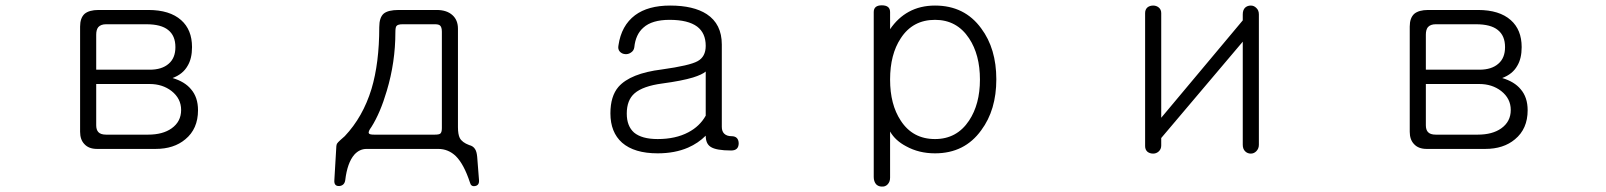

<svg xmlns="http://www.w3.org/2000/svg" viewBox="-20 -560 6040 722"><path d="M350.6 -522.5Q315.4 -522.5 297.9 -507.8Q281.2 -492.2 281.2 -460V-64.5Q281.2 -35.2 296.9 -18.6Q313.5 0 344.7 0H565.4Q633.8 0 676.8 -36.1Q724.6 -75.2 724.6 -145.5Q724.6 -194.3 698.2 -224.6Q674.8 -252.9 628.9 -266.6Q668 -281.2 685.5 -312.5Q702.1 -339.8 702.1 -382.8Q702.1 -448.2 661.1 -484.4Q618.2 -522.5 538.1 -522.5ZM341.8 -244.1H543Q590.8 -244.1 625 -217.8Q661.1 -189.5 661.1 -146.5Q661.1 -102.5 625 -77.1Q591.8 -53.7 537.1 -53.7H378.9Q358.4 -53.7 349.6 -63.5Q341.8 -72.3 341.8 -88.9ZM341.8 -297.9V-429.7Q341.8 -448.2 349.6 -458Q359.4 -468.8 378.9 -468.8H530.3Q585.9 -468.8 612.3 -447.3Q639.6 -425.8 639.6 -382.8Q639.6 -341.8 614.3 -320.3Q588.9 -297.9 543 -297.9Z M1615.2 -468.8Q1629.9 -468.8 1634.8 -463.9Q1641.6 -458 1641.6 -440.4V-78.1Q1641.6 -62.5 1635.7 -57.6Q1630.9 -53.7 1615.2 -53.7H1386.7Q1369.1 -53.7 1367.2 -58.6Q1363.3 -64.5 1377 -83Q1410.2 -135.7 1434.6 -218.8Q1466.8 -326.2 1466.8 -438.5Q1466.8 -457 1470.7 -461.9Q1475.6 -468.8 1494.1 -468.8ZM1479.5 -522.5Q1439.5 -522.5 1422.9 -508.8Q1406.2 -494.1 1406.2 -458Q1406.2 -323.2 1377 -225.6Q1344.7 -120.1 1276.4 -47.9L1259.8 -33.2Q1250 -24.4 1247.1 -19.5Q1244.1 -12.7 1244.1 2L1237.3 117.2Q1235.4 140.6 1255.9 139.6Q1275.4 137.7 1278.3 117.2Q1286.1 51.8 1312.5 21.5Q1332 0 1358.4 0H1627.9Q1666 0 1694.3 27.3Q1724.6 57.6 1747.1 126Q1751 142.6 1766.6 139.6Q1783.2 136.7 1781.2 116.2L1774.4 29.3Q1772.5 9.8 1766.6 1Q1759.8 -10.7 1744.1 -14.6Q1717.8 -24.4 1709 -41Q1702.1 -54.7 1702.1 -82V-452.1Q1702.1 -484.4 1681.6 -502.9Q1660.2 -522.5 1622.1 -522.5Z M2633.8 -125Q2611.3 -85 2568.4 -62.5Q2520.5 -37.1 2453.1 -37.1Q2393.6 -37.1 2364.3 -61.5Q2336.9 -85.9 2336.9 -132.8Q2336.9 -183.6 2366.2 -209Q2397.5 -236.3 2470.7 -246.1Q2543.9 -255.9 2585.9 -268.6Q2620.1 -279.3 2633.8 -291ZM2500 -539.1Q2417 -539.1 2368.2 -502.9Q2316.4 -463.9 2305.7 -389.6Q2302.7 -375 2310.5 -366.2Q2318.4 -357.4 2331.1 -356.4Q2342.8 -355.5 2352.5 -362.3Q2363.3 -369.1 2365.2 -381.8Q2370.1 -430.7 2399.4 -456.1Q2431.6 -485.4 2498 -485.4Q2567.4 -485.4 2601.6 -460Q2633.8 -435.5 2633.8 -387.7Q2633.8 -346.7 2603.5 -330.1Q2574.2 -313.5 2468.8 -298.8Q2350.6 -284.2 2305.7 -233.4Q2275.4 -198.2 2275.4 -133.8Q2275.4 -62.5 2319.3 -23.4Q2365.2 16.6 2453.1 16.6Q2517.6 16.6 2567.4 -4.9Q2605.5 -21.5 2633.8 -49.8Q2633.8 -19.5 2652.3 -7.8Q2672.9 5.9 2729.5 5.9Q2757.8 5.9 2757.8 -21.5Q2756.8 -47.9 2730.5 -47.9Q2712.9 -47.9 2703.1 -57.6Q2694.3 -66.4 2694.3 -83V-392.6Q2694.3 -469.7 2637.7 -506.8Q2587.9 -539.1 2500 -539.1Z M3265.6 105.5Q3265.6 122.1 3274.4 132.8Q3283.2 141.6 3295.9 141.6Q3308.6 142.6 3317.4 133.8Q3327.1 124 3327.1 108.4V-65.4Q3346.7 -31.2 3387.7 -9.8Q3435.5 16.6 3496.1 16.6Q3607.4 16.6 3669.9 -70.3Q3726.6 -146.5 3726.6 -261.7Q3726.6 -377 3669.9 -453.1Q3607.4 -539.1 3496.1 -539.1Q3440.4 -539.1 3397.5 -515.6Q3356.4 -493.2 3327.1 -450.2V-514.6Q3327.1 -540 3295.9 -540Q3265.6 -540 3265.6 -514.6ZM3496.1 -485.4Q3578.1 -485.4 3624 -416Q3665 -354.5 3665 -260.7Q3665 -168 3624 -106.4Q3578.1 -37.1 3496.1 -37.1Q3412.1 -37.1 3367.2 -106.4Q3327.1 -167 3327.1 -260.7Q3327.1 -355.5 3367.2 -416Q3412.1 -485.4 3496.1 -485.4Z M4713.9 -505.9Q4713.9 -521.5 4704.1 -530.3Q4695.3 -539.1 4683.6 -539.1Q4670.9 -539.1 4662.1 -531.2Q4653.3 -522.5 4653.3 -505.9V-483.4L4346.7 -117.2V-510.7Q4346.7 -524.4 4336.9 -532.2Q4328.1 -539.1 4316.4 -539.1Q4303.7 -539.1 4294.9 -532.2Q4286.1 -524.4 4286.1 -510.7V-10.7Q4286.1 2.9 4294.9 10.7Q4303.7 17.6 4316.4 17.6Q4328.1 17.6 4336.9 9.8Q4346.7 1 4346.7 -12.7V-41L4653.3 -403.3V-15.6Q4653.3 0 4662.1 8.8Q4670.9 17.6 4683.6 17.6Q4695.3 17.6 4704.1 8.8Q4713.9 -1 4713.9 -15.6Z M5350.6 -522.5Q5315.4 -522.5 5297.9 -507.8Q5281.2 -492.2 5281.2 -460V-64.5Q5281.2 -35.2 5296.9 -18.6Q5313.5 0 5344.7 0H5565.4Q5633.8 0 5676.8 -36.1Q5724.6 -75.2 5724.6 -145.5Q5724.6 -194.3 5698.2 -224.6Q5674.8 -252.9 5628.9 -266.6Q5668 -281.2 5685.5 -312.5Q5702.1 -339.8 5702.1 -382.8Q5702.1 -448.2 5661.1 -484.4Q5618.2 -522.5 5538.1 -522.5ZM5341.8 -244.1H5543Q5590.8 -244.1 5625 -217.8Q5661.1 -189.5 5661.1 -146.5Q5661.1 -102.5 5625 -77.1Q5591.8 -53.7 5537.1 -53.7H5378.9Q5358.4 -53.7 5349.6 -63.5Q5341.8 -72.3 5341.8 -88.9ZM5341.8 -297.9V-429.7Q5341.8 -448.2 5349.6 -458Q5359.4 -468.8 5378.9 -468.8H5530.3Q5585.9 -468.8 5612.3 -447.3Q5639.6 -425.8 5639.6 -382.8Q5639.6 -341.8 5614.3 -320.3Q5588.9 -297.9 5543 -297.9Z"/></svg>

Font: GulimChe
Style: Regular
Weight: 400
Monospace: yes
Version: Version 2.21